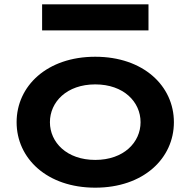

<svg xmlns="http://www.w3.org/2000/svg" viewBox="-20 -845 868 875"><path d="M55.7 -288.1C55.7 -123 194.3 10.3 414.1 10.3C633.8 10.3 772.5 -123 772.5 -288.1C772.5 -453.1 633.8 -586.4 414.1 -586.4C194.3 -586.4 55.7 -453.1 55.7 -288.1ZM207.5 -288.1C207.5 -380.4 284.2 -460.4 414.1 -460.4C543.9 -460.4 620.6 -380.4 620.6 -288.1C620.6 -196.3 543.9 -116.2 414.1 -116.2C284.2 -116.2 207.5 -196.3 207.5 -288.1ZM171.9 -706.5H656.7V-825.2H171.9Z"/></svg>

Font: Krona One
Style: Regular
Weight: 400
Designer: Yvonne Schüttler
Foundry: Yvonne Schüttler
Version: Version 1.002